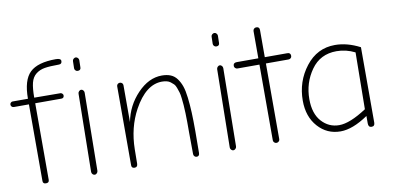

<svg xmlns="http://www.w3.org/2000/svg" viewBox="-70 -897 2285 1113"><g transform="rotate(-10 1072.5 -341.0)"><path d="M122 6Q104 6 104 -11V-462H15Q8 -462 3 -467Q-2 -472 -2 -479Q-2 -486 3 -490.5Q8 -495 13 -495H104Q104 -605 150 -649Q196 -693 303 -693Q333 -693 333 -677Q333 -659 315 -659Q261 -659 231 -654Q201 -649 179 -631.5Q157 -614 149 -582Q141 -550 141 -495L295 -494Q301 -494 306 -489Q311 -484 311 -479Q311 -462 295 -462H141V-11Q141 6 122 6Z M416 -604Q409 -604 403.5 -609.5Q398 -615 398 -622L399 -665Q399 -672 405 -677.5Q411 -683 418 -683Q425 -683 430.5 -677Q436 -671 436 -664L435 -621Q435 -604 416 -604ZM410 6Q402 6 396.5 0Q391 -6 391 -14L398 -473Q398 -481 404 -487Q410 -493 416 -493Q423 -493 428.5 -487Q434 -481 434 -473L428 -14Q428 -6 422 0Q416 6 410 6Z M626 -11V-476Q626 -484 631.5 -489Q637 -494 644 -494Q652 -494 657.5 -489Q663 -484 663 -476V-259Q681 -354 747.5 -423.5Q814 -493 891 -493Q921 -493 943 -484Q965 -475 980 -454.5Q995 -434 1004 -408Q1013 -382 1018 -339.5Q1023 -297 1025 -252Q1027 -207 1027 -142Q1027 -123 1026.5 -80.5Q1026 -38 1026 -14Q1026 6 1009 6Q1002 6 996.5 0.5Q991 -5 991 -13Q991 -37 990.5 -78.5Q990 -120 990 -139Q990 -178 990 -200Q990 -222 989 -253Q988 -284 986.5 -301.5Q985 -319 982.5 -342.5Q980 -366 976 -378.5Q972 -391 966.5 -406.5Q961 -422 953.5 -429.5Q946 -437 936 -444.5Q926 -452 913.5 -455Q901 -458 886 -458Q791 -458 720 -328Q665 -227 663 -99L662 -15Q662 6 644 6Q626 6 626 -11Z M1232 -604Q1225 -604 1219.5 -609.5Q1214 -615 1214 -622L1215 -665Q1215 -672 1221 -677.5Q1227 -683 1234 -683Q1241 -683 1246.5 -677Q1252 -671 1252 -664L1251 -621Q1251 -604 1232 -604ZM1226 6Q1218 6 1212.5 0Q1207 -6 1207 -14L1214 -473Q1214 -481 1220 -487Q1226 -493 1232 -493Q1239 -493 1244.5 -487Q1250 -481 1250 -473L1244 -14Q1244 -6 1238 0Q1232 6 1226 6Z M1460 -11V-457H1331Q1323 -457 1317.5 -462.5Q1312 -468 1312 -475Q1312 -494 1333 -494H1460V-654Q1460 -662 1465.5 -667.5Q1471 -673 1479 -673Q1498 -673 1498 -654V-494H1631Q1650 -494 1650 -475Q1650 -467 1644.5 -462Q1639 -457 1631 -457H1498V-11Q1498 -4 1492.5 1.5Q1487 7 1479 7Q1471 7 1465.5 1.5Q1460 -4 1460 -11Z M2019 -12V-56Q1928 6 1857 6Q1777 6 1724 -53.5Q1671 -113 1671 -207Q1671 -320 1738 -406.5Q1805 -493 1910 -493Q1982 -493 2057 -454V-10Q2057 11 2038 11Q2019 11 2019 -12ZM1855 -31Q1918 -31 2017 -96L2021 -430Q1969 -456 1913 -456Q1817 -456 1763.5 -380.5Q1710 -305 1710 -209Q1710 -124 1752 -77.5Q1794 -31 1855 -31Z"/></g></svg>

Font: Comic Neue Light
Style: Regular
Weight: 300
Designer: Craig Rozynski
Foundry: Craig Rozynski
Version: Version 2.003